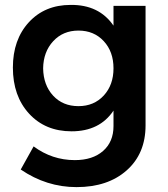

<svg xmlns="http://www.w3.org/2000/svg" viewBox="-20 -559 682 778"><path d="M439.9 -535.2H569.8V-50.8Q569.8 63.5 493.4 131.3Q417 199.2 290 199.2Q168.5 199.2 64 127.9L116.2 34.2Q191.4 89.8 283.2 89.8Q355.5 89.8 397.7 52.7Q439.9 15.6 439.9 -47.9V-110.8Q383.8 -26.9 270 -26.9Q163.6 -26.9 97.9 -98.4Q32.2 -169.9 32.2 -285.2Q32.2 -398.4 96.9 -468.8Q161.6 -539.1 266.1 -539.1Q381.3 -540.5 439.9 -455.1ZM297.9 -128.9Q360.8 -128.9 400.4 -171.9Q439.9 -214.8 439.9 -282.2Q439.9 -349.6 400.4 -392.3Q360.8 -435.1 297.9 -435.1Q235.4 -435.1 195.6 -392.1Q155.8 -349.1 154.8 -282.2Q155.8 -214.4 195.1 -171.6Q234.4 -128.9 297.9 -128.9Z"/></svg>

Font: Montserrat-Arabic Medium
Style: Regular
Weight: 500
Designer: Mohamed Gaber
Foundry: Kief Type Foundry
Version: Version 5.008;PS 005.008;hotconv 1.0.88;makeotf.lib2.5.64775